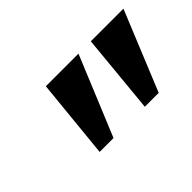

<svg xmlns="http://www.w3.org/2000/svg" viewBox="-48 -886 616 616"><g transform="rotate(-45 260.0 -578.5)"><path d="M141 -443 168 -714H316L204 -443ZM346 -443 372 -714H520L409 -443Z"/></g></svg>

Font: Noto Serif Tamil SemiCondensed
Style: Bold Italic
Weight: 700
Width: 4
Italic angle: -12°
Designer: Indian Type Foundry, Tom Grace, and the Monotype Design Team
Foundry: Monotype Imaging Inc.
Version: Version 2.003; ttfautohint (v1.8.4.7-5d5b)